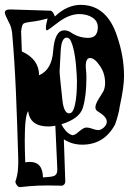

<svg xmlns="http://www.w3.org/2000/svg" viewBox="-31 -592 550 791"><path d="M50 179Q44 179 37.5 169.5Q31 160 33 154Q41 131 43 106Q45 81 44 56Q40 -87 34.5 -215Q29 -343 19 -456Q18 -465 15 -477Q12 -489 4 -503Q-11 -532 -11 -540Q-11 -554 14 -553L176 -548Q187 -548 195 -524Q221 -549 248 -560.5Q275 -572 301 -572Q410 -572 452 -441Q466 -400 473 -359.5Q480 -319 480 -278Q480 -233 462 -152Q459 -125 443 -79Q398 4 308 4Q266 4 232 -18L238 156Q238 163 233.5 168Q229 173 223 173Q209 173 195 172.5Q181 172 168 172Q124 172 91 175ZM130 -282Q182 -304 188 -381Q194 -467 234 -467Q249 -467 263 -457Q295 -436 332 -436Q354 -436 363 -448Q372 -460 372 -480Q372 -505 350 -519.5Q328 -534 295 -534Q276 -534 254.5 -526Q233 -518 209 -500Q166 -467 163 -467Q158 -467 158 -477Q158 -489 165 -516Q148 -511 130.5 -507.5Q113 -504 96 -502Q71 -499 65 -494Q59 -489 56 -462L59 -380Q130 -348 130 -282ZM254 -125Q266 -125 272.5 -142.5Q279 -160 282 -184Q285 -208 285.5 -229.5Q286 -251 286 -258Q286 -265 285 -285Q284 -305 281.5 -330.5Q279 -356 274 -380.5Q269 -405 262 -421Q255 -437 244 -437Q222 -437 219 -382Q217 -341 215.5 -317Q214 -293 215 -288Q215 -283 218 -256Q221 -229 226 -180Q232 -125 254 -125ZM267 -35Q278 -35 293 -49Q311 -64 320 -66Q331 -68 348 -62Q365 -56 373 -56Q385 -56 397 -67Q409 -78 409 -91Q409 -111 372 -133Q362 -139 362 -150Q362 -163 377 -187Q386 -202 391 -209.5Q396 -217 396 -218Q402 -233 402 -250Q402 -269 397 -286.5Q392 -304 381 -320Q359 -353 340 -353Q319 -353 323 -307Q324 -299 324.5 -290.5Q325 -282 325 -273Q325 -195 310 -147Q296 -103 222 -80Q230 -64 240.5 -52.5Q251 -41 264 -36Q265 -36 265.5 -35.5Q266 -35 267 -35ZM146 139Q181 137 191 133Q207 127 205 101L197 -74Q182 -71 168 -71Q93 -71 85 -134Q71 -115 71 -14Q71 5 71.5 28Q72 51 73 77Q78 76 83 75.5Q88 75 92 75Q145 75 146 139Z"/></svg>

Font: Moo Lah Lah
Style: Regular
Weight: 400
Designer: Robert E. Leuschke
Foundry: Robert E. Leuschke
Version: Version 1.010; ttfautohint (v1.8.3)